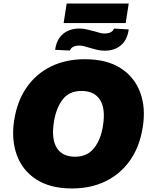

<svg xmlns="http://www.w3.org/2000/svg" viewBox="-20 -1051 854 1083"><path d="M43 0ZM386 12Q263 12 184.5 -39Q106 -90 74.5 -177.5Q43 -265 60 -373Q77 -482 131 -559Q185 -636 268.5 -676.5Q352 -717 458 -717Q582 -717 660.5 -666.5Q739 -616 771 -529Q803 -442 785 -333Q768 -224 714 -147Q660 -70 576.5 -29Q493 12 386 12ZM404 -167Q472 -167 510.5 -215.5Q549 -264 561 -343Q576 -438 544 -488Q512 -538 439 -538Q371 -538 334 -490.5Q297 -443 284 -363Q269 -268 300 -217.5Q331 -167 404 -167ZM339 -921 356 -1031H706L689 -921ZM570 -765Q548 -765 525.5 -770.5Q503 -776 483 -782Q467 -787 453.5 -790.5Q440 -794 429 -794Q385 -794 374 -766L291 -770Q299 -829 335.5 -859.5Q372 -890 427 -890Q450 -890 472 -884.5Q494 -879 514 -874Q530 -869 543.5 -865.5Q557 -862 568 -862Q613 -862 623 -890L706 -885Q698 -826 662 -795.5Q626 -765 570 -765Z"/></svg>

Font: Winston Black
Style: Italic
Weight: 900
Italic angle: -9°
Designer: Original fonts by Vernon Adams / Changes by Cristiano Sobral
Foundry: VOriginal fonts by Vernon Adams / Changes by Cristiano Sobral
Version: Version 2.503;July 17, 2020;FontCreator 13.0.0.2655 64-bit